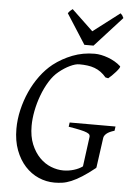

<svg xmlns="http://www.w3.org/2000/svg" viewBox="-58 -881 640 939"><g transform="rotate(5 262.0 -411.5)"><path d="M516.1 -263.2Q489.7 -255.4 477.5 -244.9Q465.3 -234.4 463.9 -223.1L443.8 -78.1Q443.8 -78.1 443.6 -77.9Q443.4 -77.6 442.4 -77.1Q442.9 -76.2 443.8 -75.2Q406.7 -45.4 378.4 -27.6Q350.1 -9.8 327.1 -0.2Q304.2 9.3 284.4 12.2Q264.6 15.1 245.1 15.1Q204.6 15.1 167 -1.2Q129.4 -17.6 100.6 -49.1Q71.8 -80.6 54.4 -126.5Q37.1 -172.4 37.1 -231Q37.1 -277.3 48.1 -324.5Q59.1 -371.6 78.6 -414.8Q98.1 -458 125.5 -494.9Q152.8 -531.7 186 -558.1Q227.5 -590.3 278.3 -610.1Q329.1 -629.9 387.2 -629.9Q401.9 -629.9 418.9 -626.5Q436 -623 453.1 -616.7Q470.2 -610.4 486.3 -601.1Q502.4 -591.8 515.1 -580.1Q518.1 -577.6 512.7 -569.3Q507.3 -561 498.5 -551Q489.7 -541 479.7 -531.2Q469.7 -521.5 462.9 -516.1L449.2 -519Q436.5 -534.2 422.4 -544.4Q408.2 -554.7 391.8 -560.8Q375.5 -566.9 356.7 -569.3Q337.9 -571.8 315.9 -571.8Q297.4 -571.8 270.8 -559.1Q244.1 -546.4 217.8 -524.9Q192.9 -504.9 173.1 -472.7Q153.3 -440.4 139.2 -402.6Q125 -364.7 117.4 -325.4Q109.9 -286.1 109.9 -252Q109.9 -199.7 125.7 -161.4Q141.6 -123 166.5 -97.7Q191.4 -72.3 222.2 -60.1Q252.9 -47.9 283.2 -47.9Q309.6 -47.9 335 -55.7Q360.4 -63.5 377.4 -76.2L397 -223.1Q397.5 -228 395 -232.9Q392.6 -237.8 381.6 -242.7Q370.6 -247.6 349.1 -252.4Q327.6 -257.3 291 -263.2L293.9 -284.2H519ZM377.4 -668.9H332.5L238.3 -815.9Q245.1 -825.2 249 -828.6Q252.9 -832 260.3 -837.9L365.2 -738.3L495.6 -837.9Q501.5 -832.5 504.2 -828.9Q506.8 -825.2 511.2 -815.9Z"/></g></svg>

Font: Gentium
Style: Italic
Weight: 400
Italic angle: -7°
Designer: J. Victor Gaultney
Version: Version 1.02; 2005; OFL release